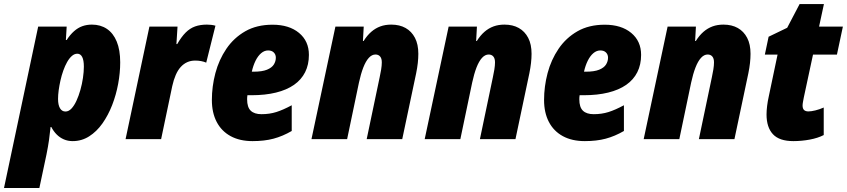

<svg xmlns="http://www.w3.org/2000/svg" viewBox="-71 -684 4165 944"><path d="M-51.3 240.2 116.7 -553.2H256.8L252.9 -487.3H256.8Q273.9 -513.7 293 -530.5Q312 -547.4 333.7 -555.2Q355.5 -563 380.9 -563Q423.3 -563 454.6 -542Q485.8 -521 502.9 -479.7Q520 -438.5 520 -377.4Q520 -326.2 510 -272Q500 -217.8 480.5 -167.5Q460.9 -117.2 432.6 -77.1Q404.3 -37.1 367.4 -13.7Q330.6 9.8 286.1 9.8Q262.7 9.8 242.9 1.2Q223.1 -7.3 207.8 -22.7Q192.4 -38.1 181.2 -59.6H177.7Q174.3 -26.4 169.9 4.9Q165.5 36.1 157.7 74.7L122.6 240.2ZM251 -135.7Q266.6 -135.7 280.3 -150.1Q293.9 -164.6 304.9 -188.5Q315.9 -212.4 324.2 -241.7Q332.5 -271 336.9 -301Q341.3 -331.1 341.3 -356.4Q341.3 -388.2 333 -404.1Q324.7 -419.9 309.1 -419.9Q294.9 -419.9 282.2 -408.7Q269.5 -397.5 259 -378.9Q248.5 -360.4 240.2 -336.9Q231.9 -313.5 226.3 -288.6Q220.7 -263.7 217.5 -240.2Q214.4 -216.8 214.4 -197.8Q214.4 -168 223.9 -151.9Q233.4 -135.7 251 -135.7Z M546.4 0 663.6 -553.2H801.8L796.4 -467.3H800.3Q820.8 -502.9 841.8 -523.9Q862.8 -544.9 888.2 -554Q913.6 -563 946.3 -563Q956.5 -563 967.5 -561.8Q978.5 -560.5 988.3 -557.6L942.9 -376Q932.1 -380.9 918.2 -383.5Q904.3 -386.2 888.7 -386.2Q867.2 -386.2 849.4 -378.2Q831.5 -370.1 817.4 -354.5Q803.2 -338.9 793 -315.2Q782.7 -291.5 775.9 -260.7L721.2 0Z M1170.9 9.8Q1107.9 9.8 1063 -14.6Q1018.1 -39.1 994.4 -84.5Q970.7 -129.9 970.7 -192.4Q970.7 -258.8 988 -324.5Q1005.4 -390.1 1042 -444.1Q1078.6 -498 1135 -530.3Q1191.4 -562.5 1269 -562.5Q1350.6 -562.5 1399.2 -522.2Q1447.8 -481.9 1447.8 -414.1Q1447.8 -366.2 1429.2 -329.1Q1410.6 -292 1374.5 -266.8Q1338.4 -241.7 1285.9 -228.8Q1233.4 -215.8 1165 -215.8H1145.5Q1144.5 -210.4 1144.3 -205.3Q1144 -200.2 1144 -195.8Q1144 -156.7 1161.9 -139.6Q1179.7 -122.6 1214.8 -122.6Q1253.9 -122.6 1287.4 -133.1Q1320.8 -143.6 1363.3 -166.5V-40Q1318.8 -14.2 1273.9 -2.2Q1229 9.8 1170.9 9.8ZM1167 -331.5H1175.3Q1217.8 -331.5 1241.7 -341.3Q1265.6 -351.1 1275.4 -366.9Q1285.2 -382.8 1285.2 -400.4Q1285.2 -416 1275.1 -426Q1265.1 -436 1247.1 -436Q1229 -436 1213.1 -422.6Q1197.3 -409.2 1185.5 -385.5Q1173.8 -361.8 1167 -331.5Z M1460.4 0 1578.1 -553.2H1717.3L1713.4 -482.4H1716.8Q1733.9 -509.8 1754.4 -527.6Q1774.9 -545.4 1799.1 -554.2Q1823.2 -563 1852.5 -563Q1893.6 -563 1923.1 -546.4Q1952.6 -529.8 1969.2 -498Q1985.8 -466.3 1985.8 -419.4Q1985.8 -398.4 1983.2 -374.3Q1980.5 -350.1 1975.1 -323.7L1906.7 0H1731.9L1795.9 -305.2Q1799.8 -322.3 1803 -342.3Q1806.2 -362.3 1806.2 -377.4Q1806.2 -396.5 1797.9 -406.2Q1789.6 -416 1774.9 -416Q1757.3 -416 1742.2 -399.4Q1727.1 -382.8 1715.1 -351.8Q1703.1 -320.8 1693.8 -277.8L1635.7 0Z M2017.1 0 2134.8 -553.2H2273.9L2270 -482.4H2273.4Q2290.5 -509.8 2311 -527.6Q2331.5 -545.4 2355.7 -554.2Q2379.9 -563 2409.2 -563Q2450.2 -563 2479.7 -546.4Q2509.3 -529.8 2525.9 -498Q2542.5 -466.3 2542.5 -419.4Q2542.5 -398.4 2539.8 -374.3Q2537.1 -350.1 2531.7 -323.7L2463.4 0H2288.6L2352.5 -305.2Q2356.4 -322.3 2359.6 -342.3Q2362.8 -362.3 2362.8 -377.4Q2362.8 -396.5 2354.5 -406.2Q2346.2 -416 2331.5 -416Q2314 -416 2298.8 -399.4Q2283.7 -382.8 2271.7 -351.8Q2259.8 -320.8 2250.5 -277.8L2192.4 0Z M2804.2 9.8Q2741.2 9.8 2696.3 -14.6Q2651.4 -39.1 2627.7 -84.5Q2604 -129.9 2604 -192.4Q2604 -258.8 2621.3 -324.5Q2638.7 -390.1 2675.3 -444.1Q2711.9 -498 2768.3 -530.3Q2824.7 -562.5 2902.3 -562.5Q2983.9 -562.5 3032.5 -522.2Q3081.1 -481.9 3081.1 -414.1Q3081.1 -366.2 3062.5 -329.1Q3043.9 -292 3007.8 -266.8Q2971.7 -241.7 2919.2 -228.8Q2866.7 -215.8 2798.3 -215.8H2778.8Q2777.8 -210.4 2777.6 -205.3Q2777.3 -200.2 2777.3 -195.8Q2777.3 -156.7 2795.2 -139.6Q2813 -122.6 2848.1 -122.6Q2887.2 -122.6 2920.7 -133.1Q2954.1 -143.6 2996.6 -166.5V-40Q2952.1 -14.2 2907.2 -2.2Q2862.3 9.8 2804.2 9.8ZM2800.3 -331.5H2808.6Q2851.1 -331.5 2875 -341.3Q2898.9 -351.1 2908.7 -366.9Q2918.5 -382.8 2918.5 -400.4Q2918.5 -416 2908.4 -426Q2898.4 -436 2880.4 -436Q2862.3 -436 2846.4 -422.6Q2830.6 -409.2 2818.8 -385.5Q2807.1 -361.8 2800.3 -331.5Z M3093.8 0 3211.4 -553.2H3350.6L3346.7 -482.4H3350.1Q3367.2 -509.8 3387.7 -527.6Q3408.2 -545.4 3432.4 -554.2Q3456.5 -563 3485.8 -563Q3526.9 -563 3556.4 -546.4Q3585.9 -529.8 3602.5 -498Q3619.1 -466.3 3619.1 -419.4Q3619.1 -398.4 3616.5 -374.3Q3613.8 -350.1 3608.4 -323.7L3540 0H3365.2L3429.2 -305.2Q3433.1 -322.3 3436.3 -342.3Q3439.5 -362.3 3439.5 -377.4Q3439.5 -396.5 3431.2 -406.2Q3422.9 -416 3408.2 -416Q3390.6 -416 3375.5 -399.4Q3360.4 -382.8 3348.4 -351.8Q3336.4 -320.8 3327.1 -277.8L3269 0Z M3829.6 9.8Q3760.7 9.8 3729.2 -24.2Q3697.8 -58.1 3697.8 -121.1Q3697.8 -140.1 3700.7 -163.6Q3703.6 -187 3709 -210.9L3752 -415.5H3689.5L3708 -503.4L3799.3 -547.4L3860.4 -664.1H3980L3956.1 -553.2H4073.2L4043.9 -415.5H3926.3L3880.9 -204.1Q3878.9 -193.8 3877 -183.1Q3875 -172.4 3875 -165.5Q3875 -149.9 3882.3 -143.1Q3889.6 -136.2 3903.8 -136.2Q3917 -136.2 3937.5 -141.1Q3958 -146 3979 -155.3V-20Q3949.7 -4.9 3909.9 2.4Q3870.1 9.8 3829.6 9.8Z"/></svg>

Font: Open Sans SemiCondensed ExtraBold
Style: Italic
Weight: 800
Width: 4
Italic angle: -12°
Designer: Monotype Design Team
Foundry: Monotype Imaging Inc.
Version: Version 3.003